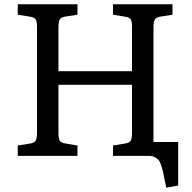

<svg xmlns="http://www.w3.org/2000/svg" viewBox="-20 -720 885 887"><path d="M748 147Q744.6 131.3 739.7 106.4Q734.9 81.5 732.2 69.8Q729.5 58.1 724.1 42.2Q718.8 26.4 712.4 19.3Q706.1 12.2 695.3 6.3Q684.6 0.5 669.9 0H502V-47.9L559.1 -57.1Q579.1 -60.5 584.5 -71.5Q589.8 -82.5 589.8 -107.9V-328.1H250V-104Q250 -79.6 255.9 -70.1Q261.7 -60.5 282.2 -57.1L337.9 -47.9V0H62V-47.9L120.1 -57.1Q140.1 -60.5 145.5 -71.5Q150.9 -82.5 150.9 -107.9V-596.2Q150.9 -621.1 145 -630.4Q139.2 -639.6 118.2 -643.1L62 -651.9V-700.2H337.9V-651.9L279.8 -643.1Q260.3 -639.6 255.1 -628.4Q250 -617.2 250 -591.8V-391.1H589.8V-596.2Q589.8 -621.1 584 -630.4Q578.1 -639.6 557.1 -643.1L502 -651.9V-700.2H776.9V-651.9L720.2 -643.1Q700.2 -639.6 694.6 -628.4Q689 -617.2 689 -591.8V-64H803.2V137.2Z"/></svg>

Font: Literata Book
Style: Regular
Weight: 400
Designer: Latin by Veronika Burian and Jose Scaglione. Greek by Irene Vlachou. Cyrillic by Vera Evstafieva
Foundry: TypeTogether
Version: Version 2.003;PS 002.003;hotconv 1.0.88;makeotf.lib2.5.64775